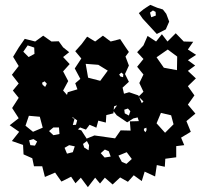

<svg xmlns="http://www.w3.org/2000/svg" viewBox="-20 -732 845 791"><path d="M454 -162 477 -195 518 -194 515 -232 552 -233 537 -279 571 -314 551 -334 571 -354 554 -390 571 -425 545 -457 571 -489 545 -517 571 -545 588 -584 623 -561 647 -591 670 -561 704 -595 737 -561 776 -560 754 -528 788 -506 754 -484 784 -462 754 -440 787 -409 754 -377 781 -339 754 -301 785 -264 748 -233 766 -189 726 -165 739 -134 706 -130V-84L661 -78L659 -45L626 -52L619 -5L576 -25L564 14L531 -10L507 17L475 -1L444 28L412 0L392 24L372 0L342 39L313 0L291 23L273 -4L233 16L207 -21L165 -3L154 -47H120L113 -80L77 -96L75 -135L29 -151L59 -189L20 -216L57 -245L30 -287L57 -329L33 -359L57 -388L29 -424L57 -460L34 -498L57 -536L82 -572L125 -561L158 -585L192 -561L222 -562L240 -537L265 -517L240 -497L267 -468L240 -438L261 -398L240 -359L256 -341L259 -352L299 -364L290 -389L311 -407L288 -450L315 -491L290 -521L316 -550L339 -581L372 -561L404 -585L436 -561L475 -571L497 -538L511 -518L497 -499L511 -462L495 -427L511 -395L485 -371L491 -345L470 -329L475 -303L450 -294L447 -265L418 -258L416 -227L385 -235L377 -206L349 -218L334 -198L310 -207L301 -199L315 -195L337 -161L369 -174ZM121 -536 94 -545 76 -519 98 -497 122 -510ZM710 -499 671 -528 625 -496 655 -453 709 -443ZM424 -441 385 -465 333 -469 343 -412 393 -399ZM488 -426 480 -433 471 -425 476 -417 487 -414ZM164 -397 153 -391 156 -382 166 -374 173 -387ZM685 -257 643 -267 625 -224 660 -185 695 -220ZM144 -251 99 -255 85 -214 116 -189 156 -206ZM298 -236 280 -249 278 -246 287 -243 280 -217 293 -218ZM223 -207H200L182 -192L200 -175L225 -180ZM583 -206 573 -202V-195L579 -187L584 -196ZM133 -149 118 -159 100 -154 105 -134 124 -132ZM338 -151 322 -139 327 -124 345 -113 347 -134ZM288 -129 265 -134 246 -123 256 -99 280 -105ZM428 -109 412 -116 395 -101 411 -83 436 -87ZM502 -105 468 -91 482 -65 501 -57 523 -77ZM461 -257 446 -276 461 -296 456 -322 474 -341 512 -352 550 -339 565 -305 558 -269 550 -249 529 -244 504 -228ZM507 -285 492 -280 494 -265 511 -256 517 -274ZM568 -655 552 -678 573 -695 599 -712 628 -700 651 -693 665 -675 677 -643 663 -611 626 -592ZM621 -683 610 -689 598 -680 603 -661 622 -668Z"/></svg>

Font: Rubik Gemstones
Style: Regular
Weight: 400
Designer: Hubert and Fischer, NaN
Foundry: Hubert and Fischer, NaN
Version: Version 2.200